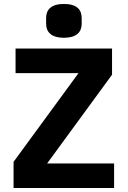

<svg xmlns="http://www.w3.org/2000/svg" viewBox="-20 -941 640 961"><path d="M551.1 -122.9H215.9L540.8 -567.1V-698.2H57.9V-574.9H372.9L47.9 -131V0H551.1ZM210.9 -822.1C210.9 -783 234 -752.1 300.1 -752.1C366.1 -752.1 388.8 -783 388.8 -822.1V-850.9C388.8 -891 366.1 -921.2 300.1 -921.2C234 -921.2 210.9 -891 210.9 -850.9Z"/></svg>

Font: Margiela Mono Bold
Style: Regular
Weight: 700
Designer: Mike Abbink, Paul van der Laan, Pieter van Rosmalen
Foundry: Bold Monday
Version: Version 2.003 2021